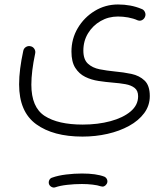

<svg xmlns="http://www.w3.org/2000/svg" viewBox="-20 -376 750 858"><path d="M65.4 1Q65.4 -32.7 70.1 -69.3Q74.7 -106 84 -148.9Q86.4 -160.2 95.9 -166Q105.5 -171.9 116.2 -169.4Q127 -167.5 133.3 -158Q139.6 -148.4 137.2 -137.2Q120.1 -56.2 120.1 2.4Q120.1 103.5 179.7 142.1Q239.3 180.7 349.6 180.7Q417.5 180.7 473.6 165.5Q529.8 150.4 563.5 122.1Q597.2 93.8 597.2 54.2Q597.2 29.3 581.8 17.1Q566.4 4.9 540.8 0.2Q515.1 -4.4 483.9 -6.8Q453.1 -9.3 420.7 -14.2Q388.2 -19 360.8 -32.5Q333.5 -45.9 316.4 -72.8Q299.3 -99.6 299.3 -145.5Q299.3 -202.6 327.6 -250.5Q356 -298.3 403.3 -327.1Q450.7 -356 507.3 -356Q564.9 -356 611.8 -336.4Q622.6 -333 627.4 -322.5Q632.3 -312 628.4 -301.8Q625 -292 615.7 -286.6Q606.4 -281.2 595.2 -285.2Q575.7 -293.9 552.5 -298.1Q529.3 -302.2 507.3 -302.2Q464.8 -302.2 429.7 -282Q394.5 -261.7 373.5 -227.3Q352.5 -192.9 352.5 -149.9Q352.5 -110.4 372.8 -91.6Q393.1 -72.8 425.3 -66.4Q457.5 -60.1 493.2 -56.6Q531.7 -53.2 567.4 -45.7Q603 -38.1 626.2 -15.9Q649.4 6.3 649.4 53.2Q649.4 95.7 624.5 129.4Q599.6 163.1 556.9 186.5Q514.2 210 460.4 222.2Q406.7 234.4 348.6 234.4Q217.8 234.4 141.6 179Q65.4 123.5 65.4 1ZM198.7 445.8Q196.3 437 200.4 428.5Q204.6 419.9 213.9 417.5Q239.7 408.2 275.6 403.8Q311.5 399.4 346.2 399.4Q410.2 399.4 446.8 413.6Q456.1 418.5 459 428Q461.9 437.5 456.5 446.3Q446.3 461.9 430.2 456.5Q416.5 451.7 393.6 449Q370.6 446.3 346.2 446.3Q312.5 446.3 280.5 450Q248.5 453.6 227.5 460.9Q218.3 463.9 209.7 459Q201.2 454.1 198.7 445.8Z"/></svg>

Font: Mikhak-FD Light
Style: Regular
Weight: 300
Designer: Amin Abedi
Version: Version 3.2